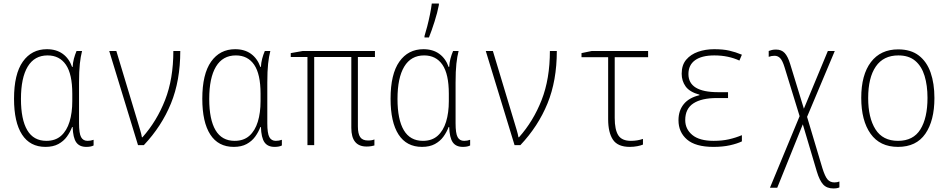

<svg xmlns="http://www.w3.org/2000/svg" viewBox="-20 -817 5340 1081"><path d="M236 10Q149 10 104 -59.5Q59 -129 59 -261Q59 -400 108.5 -470Q158 -540 244 -540Q297 -540 333 -514Q369 -488 386 -440H389Q390 -463 396 -486Q402 -509 411 -530H442Q434 -499 429.5 -458Q425 -417 425 -352V-123Q425 -66 436.5 -45Q448 -24 473 -24Q491 -24 507 -30V2Q492 10 466 10Q427 10 409 -16Q391 -42 389 -102H386Q375 -73 356.5 -47.5Q338 -22 308.5 -6Q279 10 236 10ZM241 -24Q292 -24 324 -52.5Q356 -81 371.5 -131.5Q387 -182 387 -248V-289Q387 -400 351 -452.5Q315 -505 248 -505Q174 -505 136 -442Q98 -379 98 -260Q98 -144 133.5 -84Q169 -24 241 -24Z M757 0 595 -530H635L758 -122Q763 -105 769.5 -83.5Q776 -62 779 -44H782Q863 -135 909.5 -254Q956 -373 956 -530H995Q995 -363 942.5 -234.5Q890 -106 790 0Z M1296 10Q1209 10 1164 -59.5Q1119 -129 1119 -261Q1119 -400 1168.5 -470Q1218 -540 1304 -540Q1357 -540 1393 -514Q1429 -488 1446 -440H1449Q1450 -463 1456 -486Q1462 -509 1471 -530H1502Q1494 -499 1489.5 -458Q1485 -417 1485 -352V-123Q1485 -66 1496.5 -45Q1508 -24 1533 -24Q1551 -24 1567 -30V2Q1552 10 1526 10Q1487 10 1469 -16Q1451 -42 1449 -102H1446Q1435 -73 1416.5 -47.5Q1398 -22 1368.5 -6Q1339 10 1296 10ZM1301 -24Q1352 -24 1384 -52.5Q1416 -81 1431.5 -131.5Q1447 -182 1447 -248V-289Q1447 -400 1411 -452.5Q1375 -505 1308 -505Q1234 -505 1196 -442Q1158 -379 1158 -260Q1158 -144 1193.5 -84Q1229 -24 1301 -24Z M2044 8Q1958 8 1958 -97V-496H1749V0H1711V-496H1617V-518L1685 -530H2091V-496H1995V-105Q1995 -64 2008 -45Q2021 -26 2052 -26Q2064 -26 2072.5 -27.5Q2081 -29 2088 -32V2Q2082 4 2070 6Q2058 8 2044 8Z M2356 10Q2269 10 2224 -59.5Q2179 -129 2179 -261Q2179 -400 2228.5 -470Q2278 -540 2364 -540Q2417 -540 2453 -514Q2489 -488 2506 -440H2509Q2510 -463 2516 -486Q2522 -509 2531 -530H2562Q2554 -499 2549.5 -458Q2545 -417 2545 -352V-123Q2545 -66 2556.5 -45Q2568 -24 2593 -24Q2611 -24 2627 -30V2Q2612 10 2586 10Q2547 10 2529 -16Q2511 -42 2509 -102H2506Q2495 -73 2476.5 -47.5Q2458 -22 2428.5 -6Q2399 10 2356 10ZM2361 -24Q2412 -24 2444 -52.5Q2476 -81 2491.5 -131.5Q2507 -182 2507 -248V-289Q2507 -400 2471 -452.5Q2435 -505 2368 -505Q2294 -505 2256 -442Q2218 -379 2218 -260Q2218 -144 2253.5 -84Q2289 -24 2361 -24ZM2370 -614Q2377 -636 2385.5 -669Q2394 -702 2401 -736.5Q2408 -771 2411 -797H2451V-789Q2443 -747 2426.5 -695Q2410 -643 2395 -606H2370Z M2877 0 2715 -530H2755L2878 -122Q2883 -105 2889.5 -83.5Q2896 -62 2899 -44H2902Q2983 -135 3029.5 -254Q3076 -373 3076 -530H3115Q3115 -363 3062.5 -234.5Q3010 -106 2910 0Z M3526 10Q3458 10 3431 -30.5Q3404 -71 3404 -146V-495H3254V-518L3312 -530H3629V-495H3441V-153Q3441 -87 3461 -55.5Q3481 -24 3532 -24Q3569 -24 3600 -35V-3Q3589 2 3568.5 6Q3548 10 3526 10Z M3997 10Q3896 10 3848 -31.5Q3800 -73 3800 -140Q3800 -194 3829.5 -230.5Q3859 -267 3918 -281V-284Q3863 -299 3840.5 -330Q3818 -361 3818 -402Q3818 -451 3843.5 -481Q3869 -511 3910.5 -525.5Q3952 -540 4001 -540Q4051 -540 4086 -532Q4121 -524 4157 -509L4143 -476Q4113 -490 4077.5 -497.5Q4042 -505 4002 -505Q3931 -505 3893.5 -478Q3856 -451 3856 -400Q3856 -298 4023 -298H4079V-265H4016Q3930 -265 3884 -235Q3838 -205 3838 -141Q3838 -90 3878 -57Q3918 -24 3998 -24Q4045 -24 4083 -32.5Q4121 -41 4157 -56V-21Q4130 -8 4089.5 1Q4049 10 3997 10Z M4672 244Q4635 244 4614.5 221.5Q4594 199 4579 149L4500 -117L4356 240H4315L4482 -163L4397 -439Q4386 -475 4373 -489Q4360 -503 4341 -503Q4332 -503 4324 -501.5Q4316 -500 4308 -497V-530Q4315 -533 4325.5 -535.5Q4336 -538 4349 -538Q4380 -538 4398 -518.5Q4416 -499 4429 -456L4506 -205L4641 -530H4680L4524 -159L4610 129Q4625 177 4639.5 193.5Q4654 210 4678 210Q4694 210 4706 205V238Q4700 241 4691.5 242.5Q4683 244 4672 244Z M5036 10Q4934 10 4881.5 -64Q4829 -138 4829 -266Q4829 -396 4883.5 -467.5Q4938 -539 5037 -539Q5108 -539 5153 -504.5Q5198 -470 5219.5 -408.5Q5241 -347 5241 -265Q5241 -138 5190 -64Q5139 10 5036 10ZM5036 -24Q5122 -24 5162 -88.5Q5202 -153 5202 -266Q5202 -336 5185.5 -390Q5169 -444 5133 -474.5Q5097 -505 5038 -505Q4954 -505 4911 -442.5Q4868 -380 4868 -265Q4868 -154 4909 -89Q4950 -24 5036 -24Z"/></svg>

Font: Noto Sans Mono Condensed ExtraLight
Style: Regular
Weight: 200
Width: 3
Designer: Monotype Design Team
Foundry: Monotype Imaging Inc.
Version: Version 2.014; ttfautohint (v1.8.4.7-5d5b)